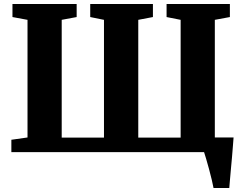

<svg xmlns="http://www.w3.org/2000/svg" viewBox="-20 -763 1218 963"><path d="M1051 180Q1048.5 165 1042.2 139Q1036 113 1028.2 84.2Q1020.5 55.5 1013.5 32.2Q1006.5 9 1003.5 0L969.5 -73.5H1151.5Q1150.5 -60.5 1148.5 -34.5Q1146.5 -8.5 1143.8 23.5Q1141 55.5 1138 87Q1135 118.5 1133 143.5Q1131 168.5 1130 180ZM37 0V-62L118 -73.5V-663.5L42.5 -677.5V-743H364.5V-677.5L289.5 -663.5V-73H501.5V-663.5L432.5 -677.5V-743H747V-677.5L673.5 -663.5V-73H886V-663.5L815.5 -677.5V-743H1133V-677.5L1057.5 -663.5V-73.5L1138 -62V0Z"/></svg>

Font: Merriweather 28pt Black
Style: Regular
Weight: 900
Version: Version 2.100